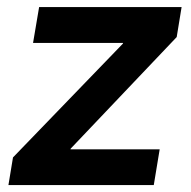

<svg xmlns="http://www.w3.org/2000/svg" viewBox="-20 -536 553 556"><path d="M4.4 0 17.6 -80.1 335.9 -409.7 336.4 -411.6H75.7L93.3 -515.6H505.9L491.7 -428.7L184.6 -105.5L184.1 -103.5H442.4L425.3 0Z"/></svg>

Font: Inter Display Semi Bold
Style: Italic
Weight: 600
Italic angle: -9.39999°
Designer: Rasmus Andersson
Foundry: rsms
Version: Version 4.000;git-4fc901f